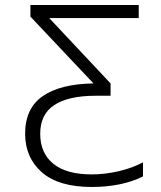

<svg xmlns="http://www.w3.org/2000/svg" viewBox="-20 -734 640 764"><path d="M345 10Q213 10 146.5 -48.5Q80 -107 80 -202Q80 -303 150 -351.5Q220 -400 352 -402L101 -668V-714H532V-662H176L420 -402V-353H361Q252 -353 196 -316Q140 -279 140 -202Q140 -125 192 -82.5Q244 -40 345 -40Q397 -40 451.5 -52.5Q506 -65 549 -88V-32Q507 -11 455.5 -0.5Q404 10 345 10Z"/></svg>

Font: Noto Sans Mono Light
Style: Regular
Weight: 300
Designer: Monotype Design Team
Foundry: Monotype Imaging Inc.
Version: Version 2.014; ttfautohint (v1.8.4.7-5d5b)